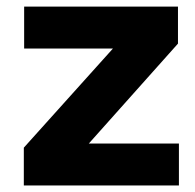

<svg xmlns="http://www.w3.org/2000/svg" viewBox="-20 -570 600 590"><path d="M53.2 -116.2 327.1 -420.9H54.2V-549.8H526.9V-436L252.9 -128.9H529.8V0H53.2Z"/></svg>

Font: Oakes Grotesk
Style: Bold
Weight: 700
Designer: Samuel Oakes
Foundry: Samuel Oakes
Version: Version 1.0 | wf-rip DC20170320